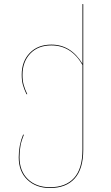

<svg xmlns="http://www.w3.org/2000/svg" viewBox="-20 -751 557 964"><path d="M398 -730V1Q398 97 355 145Q312 193 231 193Q161 193 117.5 151.5Q74 110 74 39Q74 -22 96 -75H100Q88 -46 83 -20Q78 6 78 39Q78 108 120 148.5Q162 189 231 189Q310 189 352 142.5Q394 96 394 1V-425Q338 -523 238 -523Q171 -523 132 -482Q93 -441 93 -375Q93 -346 99 -324.5Q105 -303 117 -278H113Q101 -303 95 -324.5Q89 -346 89 -376Q89 -443 129.5 -485Q170 -527 238 -527Q336 -527 394 -431V-731Z"/></svg>

Font: FiraGO Four
Style: Regular
Weight: 100
Designer: bBox Type
Foundry: bBox Type GmbH
Version: Version 1.001